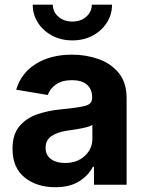

<svg xmlns="http://www.w3.org/2000/svg" viewBox="-20 -785 621 816"><path d="M214.8 10.7Q136.7 10.7 85 -30.5Q33.2 -71.8 33.2 -152.8Q33.2 -213.9 62.5 -248.5Q91.8 -283.2 138.7 -299.3Q185.5 -315.4 239.3 -320.3Q309.6 -327.1 340.6 -334.7Q371.6 -342.3 371.6 -369.1V-371.6Q371.6 -406.2 349.4 -425.3Q327.1 -444.3 286.1 -444.3Q243.7 -444.3 217.8 -426Q191.9 -407.7 183.1 -381.3L48.8 -403.8Q69.8 -474.6 132.6 -513.7Q195.3 -552.7 286.6 -552.7Q345.2 -552.7 398.2 -534.2Q451.2 -515.6 484.6 -474.9Q518.1 -434.1 518.1 -367.7V0H379.4V-75.7H374.5Q354.5 -37.6 314.9 -13.4Q275.4 10.7 214.8 10.7ZM256.3 -92.3Q307.6 -92.3 340.1 -122.1Q372.6 -151.9 372.6 -195.3V-254.4Q363.8 -248 344 -243.4Q324.2 -238.8 302.2 -235.1Q280.3 -231.4 264.2 -229.5Q223.6 -223.6 198.7 -206.5Q173.8 -189.5 173.8 -156.7Q173.8 -125 197 -108.6Q220.2 -92.3 256.3 -92.3ZM287.6 -613.3Q239.7 -613.3 201.7 -633.5Q163.6 -653.8 141.4 -688.2Q119.1 -722.7 119.1 -765.1H204.6Q204.6 -734.4 228.3 -713.9Q252 -693.4 287.6 -693.4Q322.8 -693.4 346.4 -713.9Q370.1 -734.4 370.1 -765.1H456.1Q456.1 -722.7 433.8 -688.2Q411.6 -653.8 373.5 -633.5Q335.4 -613.3 287.6 -613.3Z"/></svg>

Font: Inter
Style: Bold
Weight: 700
Designer: Rasmus Andersson
Foundry: rsms
Version: Version 4.001;git-9221beed3